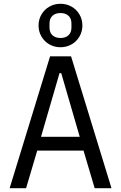

<svg xmlns="http://www.w3.org/2000/svg" viewBox="-20 -996 640 1016"><path d="M481 0 422 -199H177L118 0H31L245 -698H356L570 0ZM304 -609H295L197 -272H402ZM184 -861Q184 -893 199.5 -919.5Q215 -946 241.5 -961Q268 -976 300 -976Q332 -976 358.5 -961Q385 -946 400.5 -919.5Q416 -893 416 -861Q416 -829 400.5 -802.5Q385 -776 358.5 -761Q332 -746 300 -746Q268 -746 241.5 -761Q215 -776 199.5 -802.5Q184 -829 184 -861ZM358 -850V-872Q358 -898 342.5 -912.5Q327 -927 300 -927Q273 -927 257.5 -912.5Q242 -898 242 -872V-850Q242 -824 257.5 -809.5Q273 -795 300 -795Q327 -795 342.5 -809.5Q358 -824 358 -850Z"/></svg>

Font: iA Writer Quattro V
Style: Regular
Weight: 400
Designer: Mike Abbink, Paul van der Laan, Pieter van Rosmalen, Oliver Reichenstein
Foundry: Information Architects Inc.
Version: Version 2.000